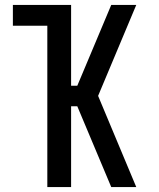

<svg xmlns="http://www.w3.org/2000/svg" viewBox="-20 -755 640 775"><path d="M171 0V-651H32V-735H267V-409H292L429 -735H530L376 -368L530 0H429L292 -326H267V0Z"/></svg>

Font: Iosevka Aile Medium
Style: Regular
Weight: 500
Designer: Belleve Invis
Foundry: Belleve Invis
Version: Version 27.3.5; ttfautohint (v1.8.4)